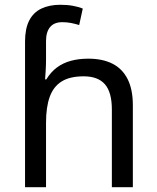

<svg xmlns="http://www.w3.org/2000/svg" viewBox="-20 -785 657 805"><path d="M85 -611Q85 -665 102.5 -699Q120 -733 153.5 -749Q187 -765 233 -765Q262 -765 286.5 -760.5Q311 -756 327 -749L312 -680Q296 -685 278.5 -688.5Q261 -692 241 -692Q207 -692 190 -671.5Q173 -651 173 -613V-535Q173 -513 171.5 -488Q170 -463 169 -452H174Q193 -483 218.5 -502Q244 -521 277 -530Q310 -539 350 -539Q410 -539 451.5 -518Q493 -497 515 -453.5Q537 -410 537 -343V0H449V-326Q449 -398 420 -431.5Q391 -465 331 -465Q273 -465 238.5 -443.5Q204 -422 188.5 -379Q173 -336 173 -271V0H85Z"/></svg>

Font: lsinhala25
Style: Book
Weight: 400
Designer: Jelle Bosma - Monotype Design Team
Foundry: Monotype Imaging Inc.
Version: Version 2.003